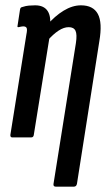

<svg xmlns="http://www.w3.org/2000/svg" viewBox="-20 -516 405 721"><path d="M190 185Q179 185 181 174L265 -354Q270 -387 263.5 -400.5Q257 -414 238 -414Q220 -414 200 -401Q180 -388 158 -363L155 -420Q186 -456 219 -476Q252 -496 284 -496Q330 -496 347.5 -463.5Q365 -431 353 -361L269 174Q267 185 257 185ZM26 0Q18 0 19 -10L79 -386Q83 -405 80 -411Q77 -417 67 -417Q63 -417 59 -416Q55 -415 50 -414Q44 -413 46 -420L55 -479Q56 -485 58 -487Q60 -489 65 -490Q77 -494 88.5 -495Q100 -496 112 -496Q145 -496 159 -474.5Q173 -453 167 -412L165 -400L167 -383L107 -10Q106 0 97 0Z"/></svg>

Font: Sofia Sans Extra Condensed SemiBold
Style: Italic
Weight: 600
Italic angle: -9°
Designer: Botio Nikoltchev, Ani Petrova
Foundry: lettersoup
Version: Version 4.101